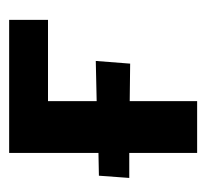

<svg xmlns="http://www.w3.org/2000/svg" viewBox="-36 -426 461 430"><g transform="rotate(-90 195.0 -210.5)"><path d="M184 -334V-225L274 -227L268 -150L184 -151V0H68V-152H12L17 -220L68 -221V-421H366V-334Z"/></g></svg>

Font: Ysabeau Infant
Style: Bold
Weight: 700
Designer: Christian Thalmann (Catharsis Fonts)
Version: Version 0.003